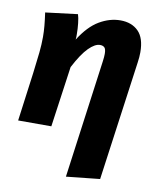

<svg xmlns="http://www.w3.org/2000/svg" viewBox="-86 -617 750 906"><g transform="rotate(10 289.5 -163.5)"><path d="M225 -423Q268 -491 317.5 -520Q367 -549 418 -549Q472 -549 504 -517Q536 -485 536 -416Q536 -405 535 -393Q534 -381 532 -367L453 205L292 222L369 -344Q372 -366 372 -380Q372 -403 364.5 -410.5Q357 -418 343 -418Q319 -418 289 -388Q259 -358 224 -291L183 0H24L55 -232Q63 -294 67 -333.5Q71 -373 71 -408Q71 -434 68.5 -461.5Q66 -489 61 -524L215 -543Q220 -528 223 -501.5Q226 -475 226 -449V-435Q226 -429 225 -423Z"/></g></svg>

Font: Szlgxwxxxixliatcpuztgldltzi
Style: Regular
Weight: 700
Italic angle: -8°
Designer: Carrois Corporate & Edenspiekermann
Foundry: Carrois Corporate GbR & Edenspiekermann AG
Version: Version 2.001